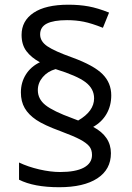

<svg xmlns="http://www.w3.org/2000/svg" viewBox="-20 -784 556 808"><path d="M67.9 -395Q67.9 -437 88.9 -470.5Q109.9 -503.9 147.9 -522Q111.8 -541.5 91.3 -568.6Q70.8 -595.7 70.8 -637.2Q70.8 -696.3 121.3 -730.2Q171.9 -764.2 268.1 -764.2Q314 -764.2 352.8 -757.1Q391.6 -750 439 -731L413.1 -667Q365.2 -686 332.3 -692.6Q299.3 -699.2 262.2 -699.2Q205.6 -699.2 177.2 -684.8Q148.9 -670.4 148.9 -639.2Q148.9 -609.9 179 -589.4Q209 -568.8 284.2 -542Q375 -508.8 411.6 -471.9Q448.2 -435.1 448.2 -382.8Q448.2 -338.9 428.2 -304.4Q408.2 -270 372.1 -250Q446.8 -210.4 446.8 -139.2Q446.8 -70.8 389.6 -33.4Q332.5 3.9 229 3.9Q122.6 3.9 60.1 -27.8V-100.1Q98.1 -82 145.5 -71Q192.9 -60.1 232.9 -60.1Q298.3 -60.1 332.8 -78.6Q367.2 -97.2 367.2 -131.8Q367.2 -154.3 355.5 -168.5Q343.8 -182.6 317.4 -196.8Q291 -210.9 234.9 -231.9Q165.5 -257.3 132.8 -279.3Q100.1 -301.3 84 -329.1Q67.9 -356.9 67.9 -395ZM139.2 -404.8Q139.2 -367.2 171.4 -341.6Q203.6 -315.9 285.2 -286.1L309.1 -276.9Q376 -315.9 376 -370.1Q376 -410.6 340.1 -438Q304.2 -465.3 213.9 -493.2Q180.7 -483.9 159.9 -459.5Q139.2 -435.1 139.2 -404.8Z"/></svg>

Font: Open Sans Y to K
Style: Regular
Weight: 400
Version: Version 1.10